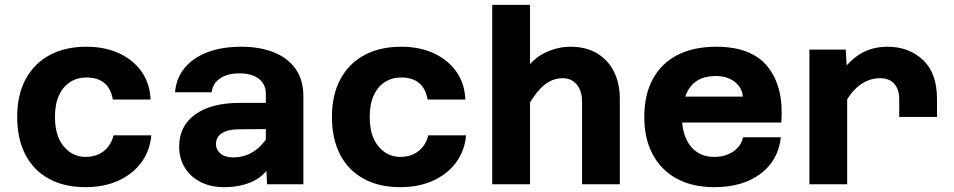

<svg xmlns="http://www.w3.org/2000/svg" viewBox="-20 -761 3940 793"><path d="M333 12Q245 12 181.5 -23Q118 -58 84.5 -123Q51 -188 51 -278Q51 -370 86.5 -435Q122 -500 186 -534Q250 -568 337 -568Q413 -568 471.5 -541Q530 -514 564.5 -465.5Q599 -417 602 -350H446Q438 -396 410.5 -418.5Q383 -441 337 -441Q299 -441 269.5 -422Q240 -403 223.5 -367Q207 -331 207 -278Q207 -199 243.5 -156Q280 -113 333 -113Q364 -113 387.5 -124Q411 -135 427 -155.5Q443 -176 449 -202H605Q599 -137 563 -89Q527 -41 468 -14.5Q409 12 333 12Z M1083 0 1078 -100V-374Q1078 -413 1049 -435.5Q1020 -458 969 -458Q920 -458 889.5 -437.5Q859 -417 854 -380H703Q708 -439 743 -481Q778 -523 837.5 -545.5Q897 -568 976 -568Q1054 -568 1112 -544.5Q1170 -521 1201.5 -475.5Q1233 -430 1233 -364V0ZM905 12Q850 12 808 -9.5Q766 -31 743 -69Q720 -107 720 -155Q720 -241 786.5 -288.5Q853 -336 970 -336H1093V-228L966 -227Q923 -227 897.5 -211.5Q872 -196 872 -165Q872 -143 890.5 -127Q909 -111 943 -111Q990 -111 1026.5 -134.5Q1063 -158 1087 -199L1104 -94Q1079 -39 1027.5 -13.5Q976 12 905 12Z M1633 12Q1545 12 1481.5 -23Q1418 -58 1384.5 -123Q1351 -188 1351 -278Q1351 -370 1386.5 -435Q1422 -500 1486 -534Q1550 -568 1637 -568Q1713 -568 1771.5 -541Q1830 -514 1864.5 -465.5Q1899 -417 1902 -350H1746Q1738 -396 1710.5 -418.5Q1683 -441 1637 -441Q1599 -441 1569.5 -422Q1540 -403 1523.5 -367Q1507 -331 1507 -278Q1507 -199 1543.5 -156Q1580 -113 1633 -113Q1664 -113 1687.5 -124Q1711 -135 1727 -155.5Q1743 -176 1749 -202H1905Q1899 -137 1863 -89Q1827 -41 1768 -14.5Q1709 12 1633 12Z M2384 0V-342Q2384 -386 2362 -412Q2340 -438 2304 -438Q2263 -438 2228.5 -410.5Q2194 -383 2156 -316L2134 -447Q2172 -513 2226 -540.5Q2280 -568 2336 -568Q2400 -568 2445.5 -541Q2491 -514 2515.5 -465.5Q2540 -417 2540 -352V0ZM2013 0V-741H2169V0Z M2930 12Q2840 12 2775.5 -23Q2711 -58 2676 -123Q2641 -188 2641 -278Q2641 -369 2676 -434Q2711 -499 2777.5 -533.5Q2844 -568 2938 -568Q3085 -568 3151.5 -484.5Q3218 -401 3207 -255H2765L2766 -362H3048Q3045 -400 3014 -423.5Q2983 -447 2937 -447Q2865 -447 2831 -402Q2797 -357 2797 -271Q2797 -228 2812 -192Q2827 -156 2856.5 -134.5Q2886 -113 2930 -113Q2977 -113 3009.5 -136Q3042 -159 3049 -194H3205Q3195 -99 3121.5 -43.5Q3048 12 2930 12Z M3694 -278V-353Q3694 -391 3674 -414.5Q3654 -438 3614 -438Q3569 -438 3529 -408Q3489 -378 3453 -304L3437 -435Q3463 -479 3494 -508.5Q3525 -538 3562.5 -553Q3600 -568 3645 -568Q3734 -568 3792 -513.5Q3850 -459 3850 -353V-278ZM3323 0V-556H3473L3479 -456V0Z"/></svg>

Font: Azeret Mono
Style: Bold
Weight: 700
Designer: Martin Vácha
Foundry: Displaay
Version: Version 1.002